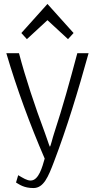

<svg xmlns="http://www.w3.org/2000/svg" viewBox="-20 -797 480 971"><path d="M12 -528C64 -351 132 -166 206 5C194 47 176 116 135 116C116 116 98 104 72 89L61 126C78 136 101 154 149 154C201 154 224 97 253 21C318 -149 375 -337 428 -528H371C332 -382 298 -258 254 -124C246 -101 236 -55 232 -55C226 -68 218 -96 207 -125C155 -264 109 -403 76 -528ZM88 -630 116 -599 220 -695 324 -599 352 -630 220 -777Z"/></svg>

Font: Repo Light
Style: Regular
Weight: 300
Designer: Stefan Peev
Foundry: Context Ltd
Version: Version 001.502